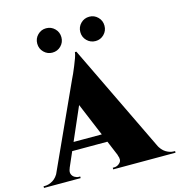

<svg xmlns="http://www.w3.org/2000/svg" viewBox="-168 -1016 1055 1128"><g transform="rotate(-15 360.0 -451.5)"><path d="M351 -724 697 -6H457L264 -468ZM136 -73Q127 -53 132 -39Q137 -25 149.5 -17.5Q162 -10 174 -10H183V0H-40V-10Q-40 -10 -35.5 -10Q-31 -10 -31 -10Q-8 -10 16.5 -24.5Q41 -39 57 -73ZM351 -724V-568L105 -3H24L285 -575Q290 -584 298.5 -603.5Q307 -623 316.5 -646Q326 -669 333.5 -690Q341 -711 342 -724ZM433 -216V-166H150V-216ZM428 -73H664Q681 -39 705 -24.5Q729 -10 752 -10Q752 -10 756 -10Q760 -10 760 -10V0H381V-10H390Q410 -10 425.5 -26.5Q441 -43 428 -73ZM214 -755Q184 -755 162.5 -776.5Q141 -798 141 -829Q141 -860 162.5 -881.5Q184 -903 214 -903Q245 -903 266.5 -881.5Q288 -860 288 -829Q288 -798 266.5 -776.5Q245 -755 214 -755ZM477 -755Q446 -755 424.5 -776.5Q403 -798 403 -829Q403 -860 424.5 -881.5Q446 -903 477 -903Q507 -903 528.5 -881.5Q550 -860 550 -829Q550 -798 528.5 -776.5Q507 -755 477 -755Z"/></g></svg>

Font: Cinzel Black
Style: Regular
Weight: 900
Designer: Natanael Gama
Version: Version 2.000